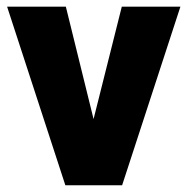

<svg xmlns="http://www.w3.org/2000/svg" viewBox="-20 -548 557 568"><path d="M256.8 -195.8 340.3 -528.3H513.7L341.3 0H173.3L1 -528.3H174.8Z"/></svg>

Font: Roboto
Style: Regular
Weight: 900
Designer: Google
Version: Version 2.001171; 2014